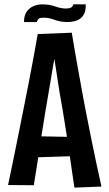

<svg xmlns="http://www.w3.org/2000/svg" viewBox="-20 -855 500 880"><path d="M321 5Q313 -49 304.5 -108Q296 -167 287 -227Q278 -287 268 -346Q260 -388 253.5 -428.5Q247 -469 241.5 -506Q236 -543 230.5 -577Q225 -611 220 -640L153 -699L309 -705Q315 -666 322.5 -624.5Q330 -583 337.5 -539.5Q345 -496 353.5 -451Q362 -406 370 -362Q383 -295 396 -230.5Q409 -166 421.5 -107.5Q434 -49 445 0ZM117 -133V-231L337 -227V-140ZM135 -6 17 -7Q27 -54 38.5 -110Q50 -166 62.5 -228.5Q75 -291 88 -356Q100 -416 111.5 -475Q123 -534 133.5 -591Q144 -648 153 -699L309 -705L238 -632Q231 -596 223 -551Q215 -506 207 -455.5Q199 -405 189 -350Q179 -292 170 -232.5Q161 -173 152.5 -116Q144 -59 135 -6ZM149 -754H90Q90 -785 103 -802.5Q116 -820 135 -827.5Q154 -835 174 -835Q207 -835 233 -825.5Q259 -816 282 -816Q297 -816 305 -820Q313 -824 316 -835H373Q374 -801 361 -783.5Q348 -766 329 -760Q310 -754 289 -754Q257 -754 230.5 -764Q204 -774 180 -774Q165 -774 158.5 -770Q152 -766 149 -754Z"/></svg>

Font: Truculenta
Style: Bold
Weight: 700
Designer: Ivan Castro, Eva Sanz & Omnibus-Type Team
Foundry: Omnibus-Type
Version: Version 1.002